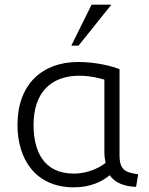

<svg xmlns="http://www.w3.org/2000/svg" viewBox="-20 -793 638 824"><path d="M297 11C369 11 418 -14 451 -41C472 -10 510 7 564 9L573 -45C520 -53 493 -61 493 -127V-496C467 -507 396 -527 316 -527C159 -527 55 -429 55 -257C55 -108 134 11 297 11ZM124 -257C124 -394 197 -468 321 -468C372 -468 419 -454 428 -451V-141C428 -124 430 -109 433 -94C414 -78 362 -48 297 -48C166 -48 124 -146 124 -257ZM286 -597H317L458 -773H373Z"/></svg>

Font: Repo Light
Style: Regular
Weight: 300
Designer: Stefan Peev
Foundry: Context Ltd
Version: Version 001.502